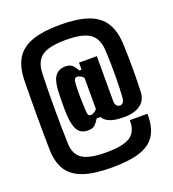

<svg xmlns="http://www.w3.org/2000/svg" viewBox="-161 -882 1047 1164"><g transform="rotate(-20 362.0 -299.5)"><path d="M361 161Q248.5 161 178.8 137.2Q109 113.5 76.2 62Q43.5 10.5 42 -73Q41 -129 40.5 -181.5Q40 -234 40 -286.5Q40 -339 40.5 -395.2Q41 -451.5 42 -515Q43.5 -602.5 76.2 -656.5Q109 -710.5 178.8 -735.2Q248.5 -760 361 -760Q471.5 -760 541 -735.2Q610.5 -710.5 644.2 -656.2Q678 -602 681 -514Q682.5 -472 683.2 -433.2Q684 -394.5 684 -357.5Q684 -320.5 683.2 -284.2Q682.5 -248 681 -211Q679 -156.5 640.2 -128.8Q601.5 -101 536 -101Q472.5 -101 441.5 -115.2Q410.5 -129.5 399 -151H375Q361.5 -128 347 -114Q332.5 -100 301 -100Q260 -100 239.2 -127.5Q218.5 -155 213 -220Q211 -246.5 210.8 -279.5Q210.5 -312.5 211.2 -342.8Q212 -373 213 -392Q217 -456.5 239.5 -484.2Q262 -512 303 -512Q331.5 -512 346.2 -499.2Q361 -486.5 375 -460H390V-505H505V-214Q505 -196 513.5 -186Q522 -176 536 -176Q548 -176 555.8 -186.2Q563.5 -196.5 565 -215Q567 -240 568.2 -275.2Q569.5 -310.5 569.8 -352Q570 -393.5 569.2 -436.8Q568.5 -480 566 -521Q562.5 -595.5 517 -628.8Q471.5 -662 361 -662Q252.5 -662 207 -629.5Q161.5 -597 159 -521Q157 -464.5 156.2 -406.5Q155.5 -348.5 155.5 -290.8Q155.5 -233 156.2 -176.5Q157 -120 159 -66Q161.5 3.5 207.2 33.2Q253 63 361 63Q467.5 63 513.8 33.8Q560 4.5 560 -66Q560 -67.5 560 -69Q560 -70.5 560 -72H674Q674 -70.5 674 -69Q674 -67.5 674 -66Q674 16.5 642.8 66.2Q611.5 116 542.5 138.5Q473.5 161 361 161ZM351 -182Q359.5 -182 372.5 -189.8Q385.5 -197.5 390 -207V-404Q385 -415.5 371 -422.2Q357 -429 351 -429Q339 -429 334 -421.8Q329 -414.5 328 -403Q325.5 -367.5 325.2 -338.5Q325 -309.5 326 -279Q327 -248.5 329 -209Q330 -194 335 -188Q340 -182 351 -182Z"/></g></svg>

Font: Big Shoulders Display Thin Black
Style: Regular
Weight: 900
Version: Version 2.002